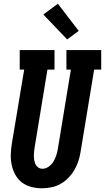

<svg xmlns="http://www.w3.org/2000/svg" viewBox="-20 -1004 564 1032"><path d="M205 8Q176 8 147.5 0.5Q119 -7 97.5 -23.5Q76 -40 62.5 -64.5Q49 -89 43 -117Q37 -145 38 -174.5Q39 -204 44 -234L110 -630H86V-735H273V-630H235L167 -217Q165 -204 163.5 -192Q162 -180 162 -167.5Q162 -155 164 -143Q166 -131 171 -120.5Q176 -110 186 -103.5Q196 -97 208 -97Q226 -97 242 -108.5Q258 -120 267.5 -136Q277 -152 282.5 -169Q288 -186 291 -204L361 -630H337V-735H524V-630H486L413 -187Q409 -162 401 -137.5Q393 -113 379.5 -90Q366 -67 347 -47.5Q328 -28 304.5 -15Q281 -2 255.5 3Q230 8 205 8ZM341 -792 213 -926 291 -984 403 -838Z"/></svg>

Font: Iosevka Curly Slab XBdObl
Style: Regular
Weight: 800
Italic angle: -9°
Monospace: yes
Designer: Belleve Invis
Foundry: Belleve Invis
Version: Version 11.1.0; ttfautohint (v1.8.3)